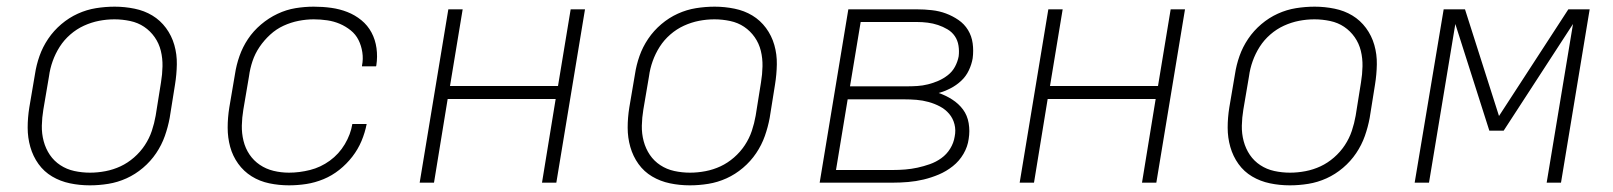

<svg xmlns="http://www.w3.org/2000/svg" viewBox="-20 -548 4840 576"><path d="M250 8Q250 8 250 8Q250 8 250 8H249Q219 8 190 2Q161 -4 136.5 -18.5Q112 -33 95.5 -56Q79 -79 71 -107Q63 -135 63 -165Q63 -195 68 -226L85 -326Q89 -353 98.5 -380Q108 -407 124.5 -431.5Q141 -456 164 -475.5Q187 -495 213.5 -507Q240 -519 268 -523.5Q296 -528 324 -528Q324 -528 324 -528Q324 -528 324 -528Q354 -528 383.5 -522Q413 -516 437 -501.5Q461 -487 478 -464Q495 -441 503 -413Q511 -385 510.5 -355Q510 -325 505 -294L489 -194Q484 -167 474.5 -140Q465 -113 448.5 -88.5Q432 -64 409 -44.5Q386 -25 359.5 -13Q333 -1 305 3.5Q277 8 250 8ZM250 -30Q273 -30 296.5 -34.5Q320 -39 341.5 -49Q363 -59 382 -75.5Q401 -92 414.5 -112.5Q428 -133 435.5 -155.5Q443 -178 447 -201L463 -301Q467 -325 467.5 -349Q468 -373 462.5 -395.5Q457 -418 444 -436.5Q431 -455 412.5 -467.5Q394 -480 370.5 -485Q347 -490 323 -490Q300 -490 277 -485.5Q254 -481 232 -471Q210 -461 191 -444.5Q172 -428 159 -407.5Q146 -387 138 -364.5Q130 -342 127 -319L110 -219Q106 -195 105.5 -171Q105 -147 111 -124.5Q117 -102 129.5 -83.5Q142 -65 161 -52.5Q180 -40 203 -35Q226 -30 250 -30Z M847 8Q817 8 788 2Q759 -4 735 -19Q711 -34 694.5 -57Q678 -80 670.5 -107.5Q663 -135 663 -165Q663 -195 668 -226L685 -326Q689 -353 698.5 -380Q708 -407 724 -431Q740 -455 763 -474.5Q786 -494 812.5 -506.5Q839 -519 866.5 -523.5Q894 -528 921 -528Q948 -528 973.5 -524.5Q999 -521 1022 -512Q1045 -503 1064 -487.5Q1083 -472 1094.5 -450.5Q1106 -429 1109.5 -403.5Q1113 -378 1109 -352Q1109 -351 1108.5 -350Q1108 -349 1108 -349H1066Q1066 -349 1066 -349.5Q1066 -350 1066 -351Q1070 -371 1067 -391Q1064 -411 1055.5 -428Q1047 -445 1032 -457Q1017 -469 999.5 -476.5Q982 -484 962 -487Q942 -490 921 -490Q899 -490 876 -485.5Q853 -481 831 -471Q809 -461 790.5 -444Q772 -427 758.5 -407Q745 -387 737.5 -364.5Q730 -342 727 -319L710 -219Q706 -195 705.5 -171.5Q705 -148 710.5 -125.5Q716 -103 728.5 -84.5Q741 -66 759.5 -53.5Q778 -41 800.5 -35.5Q823 -30 847 -30Q878 -30 910 -38Q942 -46 969.5 -66Q997 -86 1014.5 -115.5Q1032 -145 1037 -176H1080Q1075 -150 1064.5 -125Q1054 -100 1037 -78Q1020 -56 998 -38.5Q976 -21 950.5 -10.5Q925 0 899 4Q873 8 847 8Z M1239 0 1325 -520H1368L1330 -290H1654L1692 -520H1735L1649 0H1606L1647 -251H1323L1282 0Z M2050 8Q2050 8 2050 8Q2050 8 2050 8H2049Q2019 8 1990 2Q1961 -4 1936.5 -18.5Q1912 -33 1895.5 -56Q1879 -79 1871 -107Q1863 -135 1863 -165Q1863 -195 1868 -226L1885 -326Q1889 -353 1898.5 -380Q1908 -407 1924.5 -431.5Q1941 -456 1964 -475.5Q1987 -495 2013.5 -507Q2040 -519 2068 -523.5Q2096 -528 2124 -528Q2124 -528 2124 -528Q2124 -528 2124 -528Q2154 -528 2183.5 -522Q2213 -516 2237 -501.5Q2261 -487 2278 -464Q2295 -441 2303 -413Q2311 -385 2310.5 -355Q2310 -325 2305 -294L2289 -194Q2284 -167 2274.5 -140Q2265 -113 2248.5 -88.5Q2232 -64 2209 -44.5Q2186 -25 2159.5 -13Q2133 -1 2105 3.5Q2077 8 2050 8ZM2050 -30Q2073 -30 2096.5 -34.5Q2120 -39 2141.5 -49Q2163 -59 2182 -75.5Q2201 -92 2214.5 -112.5Q2228 -133 2235.5 -155.5Q2243 -178 2247 -201L2263 -301Q2267 -325 2267.5 -349Q2268 -373 2262.5 -395.5Q2257 -418 2244 -436.5Q2231 -455 2212.5 -467.5Q2194 -480 2170.5 -485Q2147 -490 2123 -490Q2100 -490 2077 -485.5Q2054 -481 2032 -471Q2010 -461 1991 -444.5Q1972 -428 1959 -407.5Q1946 -387 1938 -364.5Q1930 -342 1927 -319L1910 -219Q1906 -195 1905.5 -171Q1905 -147 1911 -124.5Q1917 -102 1929.5 -83.5Q1942 -65 1961 -52.5Q1980 -40 2003 -35Q2026 -30 2050 -30Z M2439 0 2525 -520H2731Q2753 -520 2775.5 -517.5Q2798 -515 2818 -507.5Q2838 -500 2855.5 -488Q2873 -476 2884 -458Q2895 -440 2898 -418Q2901 -396 2898 -373Q2895 -355 2886.5 -337Q2878 -319 2863.5 -305.5Q2849 -292 2831.5 -283Q2814 -274 2796 -269Q2817 -262 2836.5 -249.5Q2856 -237 2869 -219.5Q2882 -202 2886 -178.5Q2890 -155 2886 -131Q2883 -108 2870.5 -86.5Q2858 -65 2838.5 -49.5Q2819 -34 2796.5 -24.5Q2774 -15 2751 -9.5Q2728 -4 2704.5 -2Q2681 0 2658 0ZM2530 -289H2701Q2716 -289 2732 -290Q2748 -291 2764 -295Q2780 -299 2795 -305.5Q2810 -312 2823.5 -322.5Q2837 -333 2845 -348Q2853 -363 2856 -379Q2858 -395 2855.5 -411Q2853 -427 2844.5 -439.5Q2836 -452 2822.5 -460Q2809 -468 2794 -473Q2779 -478 2763 -480Q2747 -482 2731 -482H2562ZM2488 -38H2658Q2677 -38 2695.5 -39.5Q2714 -41 2732.5 -45Q2751 -49 2769.5 -55.5Q2788 -62 2804 -73.5Q2820 -85 2830.5 -102Q2841 -119 2844 -138Q2848 -157 2843.5 -175Q2839 -193 2827.5 -206.5Q2816 -220 2800 -228.5Q2784 -237 2766 -242Q2748 -247 2729.5 -248.5Q2711 -250 2691 -250H2523Z M3039 0 3125 -520H3168L3130 -290H3454L3492 -520H3535L3449 0H3406L3447 -251H3123L3082 0Z M3850 8Q3850 8 3850 8Q3850 8 3850 8H3849Q3819 8 3790 2Q3761 -4 3736.5 -18.5Q3712 -33 3695.5 -56Q3679 -79 3671 -107Q3663 -135 3663 -165Q3663 -195 3668 -226L3685 -326Q3689 -353 3698.5 -380Q3708 -407 3724.5 -431.5Q3741 -456 3764 -475.5Q3787 -495 3813.5 -507Q3840 -519 3868 -523.5Q3896 -528 3924 -528Q3924 -528 3924 -528Q3924 -528 3924 -528Q3954 -528 3983.5 -522Q4013 -516 4037 -501.5Q4061 -487 4078 -464Q4095 -441 4103 -413Q4111 -385 4110.5 -355Q4110 -325 4105 -294L4089 -194Q4084 -167 4074.5 -140Q4065 -113 4048.5 -88.5Q4032 -64 4009 -44.5Q3986 -25 3959.5 -13Q3933 -1 3905 3.5Q3877 8 3850 8ZM3850 -30Q3873 -30 3896.5 -34.5Q3920 -39 3941.5 -49Q3963 -59 3982 -75.5Q4001 -92 4014.5 -112.5Q4028 -133 4035.5 -155.5Q4043 -178 4047 -201L4063 -301Q4067 -325 4067.5 -349Q4068 -373 4062.5 -395.5Q4057 -418 4044 -436.5Q4031 -455 4012.5 -467.5Q3994 -480 3970.5 -485Q3947 -490 3923 -490Q3900 -490 3877 -485.5Q3854 -481 3832 -471Q3810 -461 3791 -444.5Q3772 -428 3759 -407.5Q3746 -387 3738 -364.5Q3730 -342 3727 -319L3710 -219Q3706 -195 3705.5 -171Q3705 -147 3711 -124.5Q3717 -102 3729.5 -83.5Q3742 -65 3761 -52.5Q3780 -40 3803 -35Q3826 -30 3850 -30Z M4224 0 4311 -520H4375L4477 -200L4685 -520H4749L4663 0H4620L4699 -476L4491 -156H4448L4346 -476L4267 0Z"/></svg>

Font: Iosevka SS04 XLt Ex Obl
Style: Regular
Weight: 200
Width: 7
Italic angle: -9°
Monospace: yes
Designer: Belleve Invis
Foundry: Belleve Invis
Version: Version 19.0.0; ttfautohint (v1.8.4)